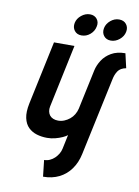

<svg xmlns="http://www.w3.org/2000/svg" viewBox="-97 -748 741 1026"><g transform="rotate(10 273.5 -235.0)"><path d="M307 -684Q282 -684 260.5 -666.5Q239 -649 234 -625Q229 -600 242.5 -582.5Q256 -565 281 -565Q307 -565 327.5 -582.5Q348 -600 353 -625Q359 -649 345.5 -666.5Q332 -684 307 -684ZM465 -684Q440 -684 419 -666.5Q398 -649 393 -625Q388 -600 401.5 -582.5Q415 -565 440 -565Q465 -565 486.5 -582.5Q508 -600 513 -625Q518 -649 504.5 -666.5Q491 -684 465 -684ZM547 -434 529 -512Q484 -512 453 -494Q422 -476 404.5 -448.5Q387 -421 381 -393L335 -177Q331 -160 322 -145Q313 -130 299.5 -119Q286 -108 270 -101.5Q254 -95 237 -95Q222 -95 210 -100Q198 -105 191 -114Q184 -123 181.5 -135.5Q179 -148 182 -162L254 -503H143L70 -159Q60 -111 67 -79Q74 -47 93 -28.5Q112 -10 138.5 -2Q165 6 195 6Q217 6 238.5 0.5Q260 -5 277.5 -13Q295 -21 303 -28L287 48Q284 63 276 76.5Q268 90 256.5 101Q245 112 230.5 118.5Q216 125 200 125L210 214Q259 214 297 195Q335 176 360 141Q385 106 395 59L485 -363Q490 -389 503 -408.5Q516 -428 547 -434Z"/></g></svg>

Font: Advent Pro
Style: Bold Italic
Weight: 700
Italic angle: -12°
Designer: VivaRado, Andreas Kalpakidis
Foundry: VivaRado, Andreas Kalpakidis
Version: Version 3.000